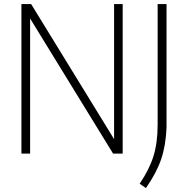

<svg xmlns="http://www.w3.org/2000/svg" viewBox="-20 -760 930 950"><path d="M544.5 -740H587V0H539.5L129 -668.5V0H86V-740H134L544.5 -71.5ZM671 149Q719 78.5 739.5 12.2Q760 -54 760 -143.5V-740H804V-129Q800.5 -40.5 777.5 27.5Q754.5 95.5 702 170.5Z"/></svg>

Font: Encode Sans Semi Condensed ExLight
Style: Regular
Weight: 275
Width: 4
Designer: Multiple Designers
Foundry: Impallari Type
Version: Version 2.000